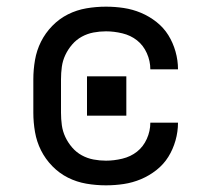

<svg xmlns="http://www.w3.org/2000/svg" viewBox="-20 -548 640 576"><path d="M298 8Q268 8 239 3Q210 -2 184 -15Q158 -28 137 -49.5Q116 -71 103 -97Q90 -123 85 -152Q80 -181 80 -210V-310Q80 -339 85 -368Q90 -397 103 -423Q116 -449 137 -470.5Q158 -492 184 -505Q210 -518 239 -523Q268 -528 298 -528Q325 -528 351.5 -524Q378 -520 403 -509.5Q428 -499 449.5 -482Q471 -465 485 -442.5Q499 -420 506.5 -393.5Q514 -367 514 -340Q514 -340 514 -340Q514 -340 514 -340H431Q431 -340 431 -340Q431 -340 431 -340Q431 -365 420.5 -388.5Q410 -412 391 -427Q372 -442 347 -448Q322 -454 298 -454Q279 -454 260.5 -450.5Q242 -447 225.5 -438Q209 -429 196.5 -414.5Q184 -400 176 -383Q168 -366 165.5 -347.5Q163 -329 163 -310V-210Q163 -191 165.5 -172.5Q168 -154 176 -137Q184 -120 196.5 -105.5Q209 -91 225.5 -82Q242 -73 260.5 -69.5Q279 -66 298 -66Q322 -66 347 -72Q372 -78 391 -93Q410 -108 420.5 -131.5Q431 -155 431 -180Q431 -180 431 -180Q431 -180 431 -180H514Q514 -180 514 -180Q514 -180 514 -180Q514 -153 506.5 -126.5Q499 -100 485 -77.5Q471 -55 449.5 -38Q428 -21 403 -10.5Q378 0 351.5 4Q325 8 298 8ZM241 -201V-319H359V-201Z"/></svg>

Font: Iosevka SS04 Extended
Style: Regular
Weight: 400
Width: 7
Monospace: yes
Designer: Belleve Invis
Foundry: Belleve Invis
Version: Version 19.0.0; ttfautohint (v1.8.4)